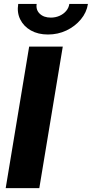

<svg xmlns="http://www.w3.org/2000/svg" viewBox="-20 -967 472 987"><path d="M302.7 -727.5 182.1 0H9.3L129.9 -727.5ZM226.6 -789.6Q175.8 -789.6 138.7 -810.5Q101.6 -831.5 84 -867.2Q66.4 -902.8 73.7 -946.8H168.5Q163.6 -916.5 184.3 -896.5Q205.1 -876.5 241.2 -876.5Q265.1 -876.5 285.6 -885.5Q306.2 -894.5 319.8 -910.4Q333.5 -926.3 336.4 -946.8H432.1Q425.3 -902.8 395.5 -867.2Q365.7 -831.5 321.8 -810.5Q277.8 -789.6 226.6 -789.6Z"/></svg>

Font: Inter 20pt ExtraBold
Style: Italic
Weight: 800
Italic angle: -9.3988°
Version: Version 4.001;git-66647c0bb